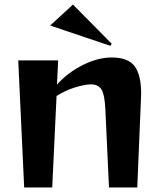

<svg xmlns="http://www.w3.org/2000/svg" viewBox="-20 -822 713 842"><path d="M60 -557H235L230 -451Q277 -504 343.5 -537Q410 -570 470 -570Q542 -570 570.5 -531.5Q599 -493 599 -412L598 -384L582 0H458L442 -343Q439 -407 425 -429.5Q411 -452 379 -452Q352 -452 308.5 -438.5Q265 -425 228 -401L209 0H86ZM200 -710 300 -802 470 -630 464 -621Z"/></svg>

Font: Tiejili SC
Style: Regular
Weight: 400
Designer: Buernia
Foundry: Ershou Xiaoxi Press
Version: Version 1.100